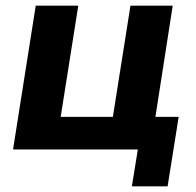

<svg xmlns="http://www.w3.org/2000/svg" viewBox="-20 -527 690 677"><path d="M445 130 466 0H26L106 -507H256L194 -115H378L440 -507H589L528 -115H610L571 130Z"/></svg>

Font: Mulish ExtraBold
Style: Italic
Weight: 800
Italic angle: -9°
Designer: Vernon Adams
Foundry: Vernon Adams
Version: Version 3.603; ttfautohint (v1.8.3)